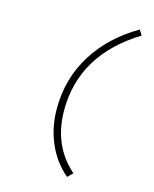

<svg xmlns="http://www.w3.org/2000/svg" viewBox="-131 -817 863 1078"><g transform="rotate(15 300.0 -277.5)"><path d="M365 175Q291 113 250.5 20.5Q210 -72 210 -182Q210 -356 298 -497Q386 -638 545 -730L564 -700Q252 -508 252 -184Q252 22 394 146Z"/></g></svg>

Font: TypoPRO Source Code Pro
Style: Italic
Weight: 300
Italic angle: -11°
Monospace: yes
Designer: Paul D. Hunt, Teo Tuominen
Foundry: Adobe Systems Incorporated
Version: Version 1.030;PS 1.0;hotconv 1.0.84;makeotf.lib2.5.63406